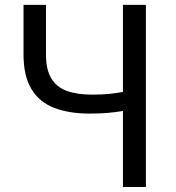

<svg xmlns="http://www.w3.org/2000/svg" viewBox="-20 -753 708 773"><path d="M475 0V-306.3Q448.6 -301.7 416.5 -298.7Q384.3 -295.7 341 -295.7Q258.5 -295.7 198.8 -318.5Q139 -341.3 106.9 -393.8Q74.7 -446.3 74.7 -533.9V-733.4H165.1V-533.9Q165.1 -472.7 186.6 -437.2Q208 -401.7 249.6 -386.8Q291.2 -372 350.5 -372Q391 -372 421.8 -375.2Q452.5 -378.5 475 -383.1V-733.4H567.4V0Z"/></svg>

Font: Noto Sans SC Thin
Style: Regular
Weight: 100
Designer: Ryoko NISHIZUKA 西塚涼子 (kana, bopomofo & ideographs); Paul D. Hunt (Latin, Greek & Cyrillic); Sandoll Communications 산돌커뮤니
Foundry: Adobe
Version: Version 2.004-H2;hotconv 1.0.118;makeotfexe 2.5.65603